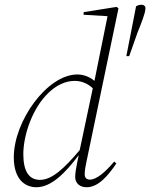

<svg xmlns="http://www.w3.org/2000/svg" viewBox="-20 -775 631 807"><path d="M78 -127C78 -208 117 -322 184 -385C215 -415 253 -435 294 -435C325 -435 351 -422 370 -404L315 -144C249 -66 198 -19 148 -19C102 -19 78 -55 78 -127ZM344 12C393 12 434 -36 469 -88L460 -96C423 -52 386 -20 358 -20C343 -20 336 -29 336 -42C336 -60 340 -79 344 -98L478 -740L470 -746L332 -724L331 -713L432 -707L377 -435C357 -452 331 -462 305 -462C179 -462 38 -267 38 -114C38 -20 86 12 133 12C195 12 254 -47 311 -123L305 -95C300 -70 296 -47 296 -32C296 -4 316 12 344 12ZM574 -755C566 -755 560 -753 552 -749L511 -539H523L558 -638C575 -680 590 -719 591 -736C593 -747 587 -755 574 -755Z"/></svg>

Font: Source Serif 4 Display Light
Style: Italic
Weight: 300
Italic angle: -12°
Designer: Frank Grießhammer
Foundry: Adobe Systems Incorporated
Version: Version 4.004;hotconv 1.0.117;makeotfexe 2.5.65602